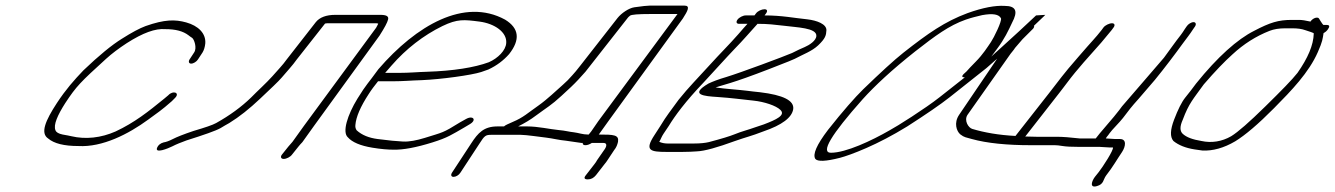

<svg xmlns="http://www.w3.org/2000/svg" viewBox="-20 -536 4762 685"><path d="M686.3 -324 702.7 -349C707.6 -357 711 -368 712.4 -381C715.1 -417 687.4 -444 644.4 -456C604.8 -467 567.6 -467 499.4 -443C477.9 -435 449.8 -420 415.2 -398C379.4 -376 333 -338 277.6 -285C244.1 -250 214.9 -217 182.7 -168C142.2 -106 123 -61 151.7 -42C172.8 -24 208.4 -15 259.7 -15C345.5 -10 438.7 -58 508.4 -109C542.4 -134 555.5 -142 593 -175L604.9 -187C622.7 -205 597.7 -215 580.2 -196L565.9 -184C508.2 -137 460.5 -99 392.4 -67C340.4 -44 285.3 -38 234.6 -50C228.6 -52 218.1 -53 203.6 -56C189.1 -59 180.5 -64 178 -71C169.3 -90 186.5 -127 212.7 -168C252.8 -229 267.2 -243 358.3 -326C379.1 -345 404.7 -364 432.2 -382C490 -419 534.3 -435 569.7 -432C606.5 -432 633.1 -425 652.7 -410C656.2 -407 660.7 -404 665.3 -401C672.8 -396 683.5 -365 672.7 -349L656.3 -324C651.4 -316 654 -309 662 -309C670 -309 681.4 -316 686.3 -324Z M1021.5 16 1044.7 -13C1048.8 -18 1053 -23 1058.9 -29L1100.4 -87L1334.1 -409C1351.9 -437 1362.3 -456 1364.7 -467C1367.1 -478 1358.6 -483 1336.6 -483H1176.1C1143.7 -483 1120.3 -474 1106.7 -457L1002.9 -324C988.1 -303 970.8 -286 951.8 -264C930.4 -240 897.1 -210 875.7 -188C841.8 -155 799.5 -124 751.1 -97C738.6 -90 711.7 -81 671 -69C635.1 -57 610.2 -47 596.8 -40C583.3 -33 571.4 -29 563.9 -28C552.4 -25 543.9 -18 540.5 -9C531.7 13 579 -6 595 -14C608.4 -21 625.9 -28 645.3 -35C708.3 -55 749 -69 766.9 -79C777.6 -85 787.8 -92 797.9 -97C833.7 -119 870.1 -148 908.1 -184C946.2 -220 973 -245 984.9 -259C1005.1 -283 1023.5 -302 1038.9 -324L1139.7 -452C1143.9 -453 1148.7 -453 1152.3 -453H1316.8C1321.8 -453 1325.8 -453 1329.3 -452C1328.8 -449 1325.4 -444 1321.9 -437L1064.4 -87L1023.5 -30C1017 -23 1012.8 -18 1008.7 -13L985.5 16C979.6 24 982.7 31 992.3 31C1001.9 31 1015.6 24 1021.5 16Z M1354.1 -276C1357.7 -280 1364.8 -288 1376.7 -302C1428.9 -362 1490.9 -410 1558.4 -443C1612.2 -469 1635.6 -466 1690.3 -459C1745 -452 1788.8 -421 1786.1 -383C1784.8 -356 1756 -328 1724.1 -314C1672.5 -295 1597.1 -283 1504.1 -280C1467.5 -279 1441.7 -276 1404.5 -276ZM1328.7 -246H1380.8C1419.2 -246 1446.2 -249 1484 -250C1555.3 -253 1662.6 -268 1696.7 -279L1722.3 -288C1752.2 -302 1776 -320 1796.4 -343C1836.5 -394 1832.7 -435 1781.9 -466C1636.7 -545 1465.4 -446 1329.9 -289C1291.8 -236 1289.3 -239 1255.2 -184C1219.6 -126 1200.1 -64 1221.2 -46C1235.9 -29 1265.5 -16 1309 -9C1338.6 -4 1365 -2 1383 -2C1418.4 -1 1465.7 -10 1523.1 -28C1577.6 -45 1592.5 -56 1636.1 -81L1654.6 -92C1683.2 -108 1667.5 -126 1641.8 -111L1622.1 -100C1557.7 -60 1561.8 -65 1495.4 -44C1466.1 -35 1440.3 -30 1418.1 -31C1395.9 -32 1365.3 -35 1327.3 -40C1296.3 -44 1271.2 -54 1252.6 -71C1249 -76 1247 -82 1247.9 -90C1250.2 -119 1266.4 -156 1295.1 -200C1304.5 -215 1315.9 -230 1328.7 -246Z M2421.9 -516H2298.2C2289.8 -516 2270.6 -514 2243 -510C2223.2 -507 2197 -489 2183.4 -472L2050.5 -302C2038.6 -286 2028.5 -275 2021.4 -267C2007.7 -252 2003.6 -247 1988.7 -234C1963.7 -212 1932.8 -182 1901.8 -160C1863 -133 1847.5 -117 1809.3 -101C1793.2 -94 1781.8 -89 1778.2 -85H1755.4C1706.8 -85 1686 -63 1660.8 -24L1592.6 80C1587.1 89 1590.2 95 1598.2 95C1606.2 95 1617.1 89 1622.6 80L1690.8 -24C1708.6 -52 1712.5 -55 1732.9 -55H1837.3C1857.7 -55 1909.4 -47 1928.6 -45C1953.2 -42 1974.9 -36 1998.9 -34L2054.2 -26H2059C2058.4 -21 2061.4 -18 2068.6 -18C2075.8 -18 2083.6 -21 2091.4 -26H2113H2133.4C2147.8 -26 2144.3 -12 2134.8 0L2110.5 35C2107 41 2104 46 2100.5 50L2070.2 89C2061.9 99 2064.9 104 2076.9 104C2088.9 104 2097.9 99 2106.2 89L2136.5 50C2140.6 45 2144.8 40 2148.3 34L2170.8 0C2179.1 -10 2182.6 -20 2184.9 -30C2188.9 -55 2170.3 -56 2116.3 -56L2150.7 -104L2416.2 -470C2433.5 -497 2443.9 -516 2421.9 -516ZM2397.1 -486 2114.7 -104 2089.2 -67 2080.3 -56H2077.9C2058.7 -56 2044.2 -62 2027.4 -64C2008.2 -66 1997.4 -70 1973.4 -72C1941.5 -75 1900.6 -85 1859.8 -85H1828.6C1850.7 -96 1872.8 -109 1892.5 -124C1933 -154 1946.2 -160 1983.1 -194L2017.6 -226C2036.6 -244 2050.9 -260 2068.7 -280L2219.4 -472C2220.5 -474 2222.9 -476 2227.7 -480C2232.4 -484 2256.4 -486 2300.8 -486Z M2682.7 -451C2719.9 -451 2743.4 -448 2778.2 -444C2822.3 -438 2893.8 -437 2892.5 -408C2892.1 -391 2867.3 -375 2850.8 -368C2838.3 -363 2823.9 -356 2806.1 -347C2778.6 -335 2623.1 -277 2570.5 -261C2542.9 -253 2522.6 -245 2507.7 -238C2437.8 -197 2493.1 -193 2539.3 -190C2596.9 -186 2618.6 -182 2668.4 -177C2706.8 -173 2749 -159 2764.1 -144C2784.1 -125 2749.4 -109 2704.6 -92L2674.7 -82C2650.1 -73 2625 -67 2601.1 -57C2583.8 -50 2554.4 -41 2508.9 -29C2496.4 -26 2478.4 -24 2456.8 -24H2361.2C2351.2 -24 2341.1 -26 2332.1 -30C2338.5 -41 2340 -48 2347.4 -59L2366.2 -87C2387.4 -122 2425.4 -174 2491.4 -243C2517.6 -271 2573.4 -333 2601.3 -362C2628.1 -389 2659 -425 2682.7 -451ZM2677 -488 2671.7 -481H2640.5C2630.9 -481 2617.1 -474 2611.2 -466C2605.3 -458 2607.1 -451 2616.7 -451H2646.7C2637.8 -442 2627.7 -429 2614.1 -414C2580.8 -376 2549.9 -346 2511.9 -304C2466.7 -254 2438.8 -227 2401 -180C2372.3 -140 2358.4 -124 2336.2 -87L2314.9 -54C2278.8 1 2299.4 6 2358.4 6H2414.4C2435.5 6 2452.8 5 2466.6 4C2493.6 3 2539.7 -10 2602.5 -33C2642 -47 2659.3 -50 2703 -67C2770.6 -90 2805.7 -117 2810 -147C2813.7 -177 2775 -197 2690.9 -207C2674.1 -209 2659.1 -210 2647.1 -212C2615.9 -216 2564.8 -219 2533 -224C2537.8 -226 2556.3 -231 2585.6 -240C2615 -249 2660.4 -265 2722.6 -289L2771 -308C2786.6 -314 2802.1 -320 2815.1 -326C2845 -342 2876.4 -353 2898.8 -374C2925.1 -399 2927.5 -410 2928.4 -428C2929.2 -450 2894.6 -463 2860.6 -467C2811 -472 2770.1 -481 2707.7 -481L2713 -488C2719.5 -497 2717.1 -503 2707.5 -503C2697.9 -503 2683.5 -497 2677 -488Z M3676.4 -481C3638.9 -446 3595.5 -405 3545.2 -360C3533.3 -349 3522.5 -340 3516.6 -334C3520.5 -339 3527.3 -349 3538.1 -363C3563.6 -397 3577.2 -426 3590.8 -455C3612.2 -495 3605.9 -515 3564 -515C3531.4 -517 3486.7 -509 3431.4 -489C3350.9 -459 3292.1 -418 3203.1 -348C3169 -321 3121.3 -277 3059.2 -217C3029.7 -188 2987.4 -140 2934.4 -73C2893.2 -19 2878.7 15 2888.9 31C2897.1 41 2926.1 40 2976.9 27C2995.8 22 3027.7 11 3071.1 -8C3114.5 -27 3163.1 -52 3216.9 -85C3283.9 -128 3335 -163 3368 -189L3499.2 -293C3598.9 -380 3668 -442 3703.4 -477C3705.4 -479 3707.4 -481 3709.3 -483ZM3422.1 -260 3332 -189C3281.4 -149 3178.6 -84 3153.7 -71C3089.6 -34 2997.6 9 2944.6 9C2906.6 9 2944.7 -55 3057.8 -182C3101 -230 3162.2 -287 3245.7 -353C3316.1 -408 3365.8 -445 3425.7 -466C3452.3 -475 3460.6 -476 3483.9 -482C3522.6 -489 3543.5 -485 3551.1 -471C3555.8 -462 3525.7 -401 3515.4 -386C3503.1 -368 3487 -342 3461.2 -316C3444 -299 3434.5 -288 3428.1 -281L3417.2 -271C3410.9 -264 3411.3 -260 3422.1 -260Z M3947.3 -453C3937.7 -453 3922.8 -446 3916.9 -438L3910.3 -429C3886 -398 3880.6 -395 3827.2 -333C3767.8 -265 3762.5 -254 3724.5 -206L3602.9 -51C3543.5 -54 3492.5 -63 3448.9 -76C3434.9 -80 3418.7 -106 3431.6 -126L3585.3 -344C3590.6 -351 3597.2 -358 3601.3 -365L3628 -396L3666.1 -434C3680.3 -452 3647.3 -457 3631.9 -437L3591.4 -395L3564.7 -364C3560.6 -357 3554.6 -351 3549.3 -344L3401.6 -126C3382.3 -97 3393 -68 3405.6 -57C3420.7 -45 3427.2 -46 3447.2 -40C3500.8 -25 3573.8 -18 3655.4 -18H3743C3750.2 -18 3759.2 -17 3771.3 -15C3783.3 -13 3803.1 -12 3829.5 -12H3902.7L3936.3 -10H3950.7C3953.8 -1 3914.1 60 3899.9 78L3886.3 95C3875.6 109 3865.6 136 3893.2 128C3918.9 121 3915.1 105 3926.4 90C3950.7 59 3964.3 34 3983.3 6C3995.7 -13 4000.8 -40 3975.6 -40H3958.8L3926.4 -42H3925.2L3928.2 -47C3932.3 -52 3936.5 -57 3938.9 -61C3947.1 -73 3975.1 -100 3986.4 -115C4007.7 -143 4014.8 -153 4042.7 -184C4057.6 -201 4077.2 -224 4100.3 -251C4133.9 -292 4174 -345 4199.2 -380C4214.5 -401 4224 -412 4236.8 -432L4243.7 -442C4248.7 -450 4246.1 -457 4238.1 -457C4230.1 -457 4218.7 -450 4213.7 -442L4206.8 -432C4202.4 -425 4197.9 -418 4192.5 -411C4171.2 -384 4159.3 -366 4132.6 -330C4100 -293 4027.5 -207 3995.5 -171C3986 -161 3979.4 -152 3972.9 -143L3954.5 -120L3903.5 -60L3889.2 -42H3832.8C3798 -46 3770.4 -48 3751.2 -48H3679.2L3637.8 -49L3760.5 -206C3769.4 -217 3777.1 -228 3787.2 -241C3822.2 -288 3869.7 -340 3908.9 -384L3946.3 -429L3952.9 -438C3958.8 -446 3956.9 -453 3947.3 -453Z M4667.1 -416C4665.9 -375 4646.2 -329 4609.1 -276C4590.3 -252 4551.1 -212 4494 -156C4436.9 -100 4397 -65 4372.5 -50C4339.7 -31 4302.6 -25 4266.4 -33C4235.8 -38 4212.8 -46 4199.2 -59C4189.1 -69 4189 -85 4199.8 -109C4221.9 -168 4236.7 -182 4274.8 -235C4315.3 -282 4349.2 -317 4377.1 -342C4417 -379 4461.1 -407 4509.6 -426C4525.1 -432 4543.7 -435 4565.3 -435H4590.5C4609.4 -435 4624.5 -433 4638 -428C4648 -424 4669.6 -419 4667.1 -416ZM4589 -465C4541 -465 4511.7 -456 4454.4 -426C4394.6 -396 4323.8 -333 4247.3 -238C4235 -221 4221.6 -204 4208.7 -188C4195.8 -172 4182.5 -145 4168.8 -109C4155.1 -73 4153.7 -48 4166.4 -33C4185 -18 4210 -8 4241.6 -3L4269.6 1C4306.4 3 4346.5 -8 4387.1 -32C4422.9 -54 4468.8 -93 4525.3 -150C4587.7 -213 4649.6 -277 4681.6 -350C4698.8 -389 4698.7 -397 4702.1 -418C4708.5 -421 4714 -426 4718 -432C4724.9 -442 4723.4 -447 4713.4 -447H4701.4C4699.8 -448 4696.3 -453 4691.2 -461L4685.7 -470C4681.1 -477 4663.7 -472 4655.3 -459C4638.2 -463 4624.2 -465 4615.2 -465Z"/></svg>

Font: MewTooHand
Style: UltimateItaWide
Weight: 400
Designer: Mew Too, Robert Jablonski
Version: Version 0.77